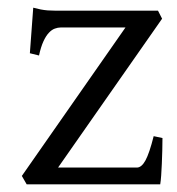

<svg xmlns="http://www.w3.org/2000/svg" viewBox="-20 -482 464 502"><path d="M404.8 -121.1Q404.8 -105.5 404.3 -87.9Q403.8 -70.3 403.1 -53.7Q402.3 -37.1 401.4 -22.9Q400.4 -8.8 398.9 0H49.8L37.1 -22L308.1 -410.2H139.2Q131.3 -410.2 123.3 -407.2Q115.2 -404.3 107.7 -396.2Q100.1 -388.2 93.5 -373.8Q86.9 -359.4 82 -336.9L58.1 -342.8L66.9 -461.9Q77.6 -459 86.4 -457.3Q95.2 -455.6 104.7 -454.8Q114.3 -454.1 125.5 -454.1H393.1L403.8 -433.1L131.8 -43.9H337.9Q350.1 -43.9 360.4 -62.7Q370.6 -81.5 381.8 -126Z"/></svg>

Font: Gentium Unicode
Style: Regular
Weight: 400
Version: Version 1.009